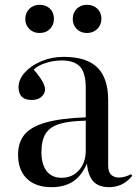

<svg xmlns="http://www.w3.org/2000/svg" viewBox="-20 -763 569 797"><path d="M194 14Q128 14 91.5 -21.5Q55 -57 55 -121Q55 -171 81 -203.5Q107 -236 168.5 -254Q230 -272 336 -276V-398Q336 -460 312.5 -486Q289 -512 236 -512Q202 -512 169.5 -501.5Q137 -491 120 -474Q146 -444 156.5 -424.5Q167 -405 167 -392Q167 -375 152.5 -361.5Q138 -348 112 -348Q57 -348 57 -401Q57 -433 83 -462Q109 -491 152 -509Q195 -527 244 -527Q339 -527 384 -483Q429 -439 429 -347V-77Q429 -49 441.5 -37.5Q454 -26 473 -26Q498 -26 524 -40L529 -33Q506 -6 482 4Q458 14 434 14Q389 14 367 -10.5Q345 -35 341 -84Q316 -29 280 -7.5Q244 14 194 14ZM236 -25Q280 -25 308 -56.5Q336 -88 336 -138V-262Q269 -261 228.5 -249Q188 -237 170 -209Q152 -181 152 -132Q152 -81 173.5 -53Q195 -25 236 -25ZM341 -626Q315 -626 298.5 -642.5Q282 -659 282 -684Q282 -710 298.5 -726.5Q315 -743 341 -743Q367 -743 384 -727Q401 -711 401 -685Q401 -660 384 -643Q367 -626 341 -626ZM144 -626Q119 -626 102 -642.5Q85 -659 85 -684Q85 -710 102 -726.5Q119 -743 144 -743Q171 -743 187.5 -727Q204 -711 204 -685Q204 -660 187.5 -643Q171 -626 144 -626Z"/></svg>

Font: Literata 72pt
Style: Regular
Weight: 400
Designer: Latin by Veronika Burian and Jose Scaglione. Greek by Irene Vlachou. Cyrillic by Vera Evstafieva.
Foundry: TypeTogether
Version: Version 3.002